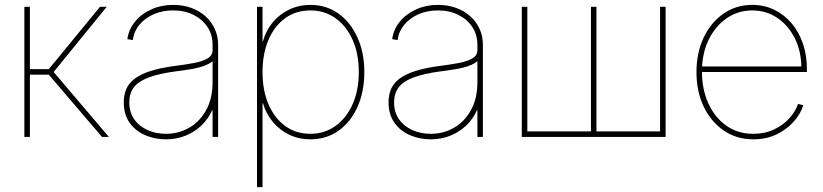

<svg xmlns="http://www.w3.org/2000/svg" viewBox="-20 -557 3346 781"><path d="M79.1 0V-529.3H101.6V-275.9H178.7L386.7 -529.3H414.1L198.2 -264.2L422.9 0H395L178.2 -253.4H101.6V0Z M654.8 9.8Q609.9 9.8 570.6 -7.1Q531.2 -23.9 507.3 -57.6Q483.4 -91.3 483.4 -141.1Q483.4 -170.9 493.7 -194.8Q503.9 -218.8 528.1 -237.1Q552.2 -255.4 592.8 -268.3Q633.3 -281.2 693.8 -289.1Q736.3 -294.4 770.5 -301Q804.7 -307.6 824.7 -319.6Q844.7 -331.5 844.7 -353V-375Q844.7 -416 824 -447.3Q803.2 -478.5 767.1 -496.6Q731 -514.6 684.1 -514.6Q641.1 -514.6 605.7 -499.3Q570.3 -483.9 547.6 -456.8Q524.9 -429.7 520 -394L498 -397.9Q503.9 -438.5 529.8 -469.7Q555.7 -501 595.9 -519Q636.2 -537.1 684.1 -537.1Q724.6 -537.1 758.1 -524.9Q791.5 -512.7 815.9 -490.7Q840.3 -468.8 853.8 -439.2Q867.2 -409.7 867.2 -375V0H844.7V-108.4H842.8Q827.1 -72.8 799.3 -46.4Q771.5 -20 734.6 -5.1Q697.8 9.8 654.8 9.8ZM654.8 -12.7Q707 -12.7 750 -37.6Q793 -62.5 818.8 -109.6Q844.7 -156.7 844.7 -222.7V-307.6Q834 -299.3 820.3 -293.2Q806.6 -287.1 788.8 -282.5Q771 -277.8 748.3 -274.2Q725.6 -270.5 697.8 -267.1Q626.5 -257.8 584.2 -241.7Q542 -225.6 523.9 -200.9Q505.9 -176.3 505.9 -141.1Q505.9 -100.6 525.9 -72Q545.9 -43.5 579.8 -28.1Q613.8 -12.7 654.8 -12.7Z M1025.4 204.1V-529.3H1047.9V-389.6H1049.8Q1061.5 -432.6 1089.1 -465.8Q1116.7 -499 1156.5 -518.1Q1196.3 -537.1 1242.7 -537.1Q1306.6 -537.1 1356 -502.2Q1405.3 -467.3 1433.6 -405.5Q1461.9 -343.8 1461.9 -263.7Q1461.9 -183.1 1433.8 -121.3Q1405.8 -59.6 1356.4 -24.9Q1307.1 9.8 1242.7 9.8Q1195.8 9.8 1156.7 -9Q1117.7 -27.8 1089.8 -61Q1062 -94.2 1049.8 -136.7H1047.9V204.1ZM1242.7 -12.7Q1300.3 -12.7 1344.7 -44.7Q1389.2 -76.7 1414.3 -133.1Q1439.5 -189.5 1439.5 -263.7Q1439.5 -338.4 1414.3 -394.8Q1389.2 -451.2 1344.7 -482.9Q1300.3 -514.6 1242.7 -514.6Q1183.6 -514.6 1139.9 -482.9Q1096.2 -451.2 1072 -394.8Q1047.9 -338.4 1047.9 -263.7Q1047.9 -189.5 1072 -133.1Q1096.2 -76.7 1139.9 -44.7Q1183.6 -12.7 1242.7 -12.7Z M1731.9 9.8Q1687 9.8 1647.7 -7.1Q1608.4 -23.9 1584.5 -57.6Q1560.5 -91.3 1560.5 -141.1Q1560.5 -170.9 1570.8 -194.8Q1581.1 -218.8 1605.2 -237.1Q1629.4 -255.4 1669.9 -268.3Q1710.4 -281.2 1771 -289.1Q1813.5 -294.4 1847.7 -301Q1881.8 -307.6 1901.9 -319.6Q1921.9 -331.5 1921.9 -353V-375Q1921.9 -416 1901.1 -447.3Q1880.4 -478.5 1844.2 -496.6Q1808.1 -514.6 1761.2 -514.6Q1718.3 -514.6 1682.9 -499.3Q1647.5 -483.9 1624.8 -456.8Q1602.1 -429.7 1597.2 -394L1575.2 -397.9Q1581.1 -438.5 1606.9 -469.7Q1632.8 -501 1673.1 -519Q1713.4 -537.1 1761.2 -537.1Q1801.8 -537.1 1835.2 -524.9Q1868.7 -512.7 1893.1 -490.7Q1917.5 -468.8 1930.9 -439.2Q1944.3 -409.7 1944.3 -375V0H1921.9V-108.4H1919.9Q1904.3 -72.8 1876.5 -46.4Q1848.6 -20 1811.8 -5.1Q1774.9 9.8 1731.9 9.8ZM1731.9 -12.7Q1784.2 -12.7 1827.1 -37.6Q1870.1 -62.5 1896 -109.6Q1921.9 -156.7 1921.9 -222.7V-307.6Q1911.1 -299.3 1897.5 -293.2Q1883.8 -287.1 1866 -282.5Q1848.1 -277.8 1825.4 -274.2Q1802.7 -270.5 1774.9 -267.1Q1703.6 -257.8 1661.4 -241.7Q1619.1 -225.6 1601.1 -200.9Q1583 -176.3 1583 -141.1Q1583 -100.6 1603 -72Q1623 -43.5 1657 -28.1Q1690.9 -12.7 1731.9 -12.7Z M2102.5 -529.3H2125V-22.5H2383.8V-529.3H2406.2V-22.5H2665V-529.3H2687.5V0H2102.5Z M3044.4 9.8Q2976.1 9.8 2923.8 -26.1Q2871.6 -62 2842.3 -123.8Q2813 -185.5 2813 -263.7Q2813 -342.3 2842.3 -404.1Q2871.6 -465.8 2922.9 -501.5Q2974.1 -537.1 3039.6 -537.1Q3088.9 -537.1 3129.4 -517.3Q3169.9 -497.6 3200 -462.2Q3230 -426.8 3246.1 -379.4Q3262.2 -332 3262.2 -276.4V-264.2H2824.7V-286.6H3249L3239.7 -280.3Q3239.7 -347.2 3213.6 -400.1Q3187.5 -453.1 3142.3 -483.9Q3097.2 -514.6 3039.6 -514.6Q2981.9 -514.6 2935.5 -482.4Q2889.2 -450.2 2862.3 -394.5Q2835.4 -338.9 2835.4 -267.1V-265.1Q2835.4 -193.8 2861.3 -136.7Q2887.2 -79.6 2934.1 -46.1Q2981 -12.7 3044.4 -12.7Q3091.3 -12.7 3128.4 -30.3Q3165.5 -47.9 3190.7 -75.7Q3215.8 -103.5 3226.1 -134.3L3247.6 -128.9Q3235.8 -92.3 3207.3 -60.8Q3178.7 -29.3 3137.5 -9.8Q3096.2 9.8 3044.4 9.8Z"/></svg>

Font: Inter 24pt Thin
Style: Regular
Weight: 250
Designer: Rasmus Andersson
Foundry: rsms
Version: Version 4.001;git-66647c0bb